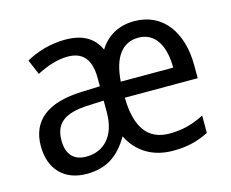

<svg xmlns="http://www.w3.org/2000/svg" viewBox="-83 -663 951 789"><g transform="rotate(-15 392.5 -268.0)"><path d="M545 -546C479 -546 428 -517 396 -465C371 -520 324 -546 250 -546C188 -546 128 -527 84 -502L111 -438C153 -460 199 -476 243 -476C304 -476 340 -443 340 -358V-324L261 -321C115 -316 42 -256 42 -149C42 -49 102 10 195 10C284 10 335 -30 377 -101C413 -28 479 10 563 10C623 10 667 -1 715 -25V-99C668 -75 624 -62 567 -62C477 -62 429 -123 427 -252H737V-307C737 -446 668 -546 545 -546ZM544 -476C617 -476 651 -411 651 -320H428C435 -423 476 -476 544 -476ZM274 -260 340 -263V-213C340 -111 286 -59 212 -59C162 -59 130 -87 130 -149C130 -219 168 -256 274 -260Z"/></g></svg>

Font: Noto Sans Lao Looped SemiCondensed
Style: Regular
Weight: 400
Width: 4
Designer: Mark Frömberg, Ben Mitchell
Foundry: The Fontpad Ltd
Version: Version 1.002